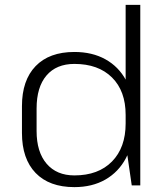

<svg xmlns="http://www.w3.org/2000/svg" viewBox="-20 -760 685 787"><path d="M285 7Q182 7 126 -51Q70 -109 70 -215V-325Q70 -431 126 -489Q182 -547 285 -547Q358 -547 412 -517Q466 -487 496 -432Q526 -377 526 -301V-244Q526 -168 496 -111.5Q466 -55 412 -24Q358 7 285 7ZM285 -41Q383 -41 439 -98Q495 -155 495 -254V-289Q495 -387 439 -442.5Q383 -498 285 -498Q211 -498 170.5 -450.5Q130 -403 130 -315V-223Q130 -137 171 -89Q212 -41 285 -41ZM495 -172V-740H555V0H520Z"/></svg>

Font: Pathway Extreme 8pt Thin
Style: Regular
Weight: 100
Version: Version 1.001;gftools[0.9.26]